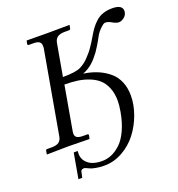

<svg xmlns="http://www.w3.org/2000/svg" viewBox="-149 -774 1008 1089"><g transform="rotate(-20 355.0 -229.0)"><path d="M580.1 -150.9Q580.1 -95.2 559.1 -37.6Q538.1 20 502.4 66.4Q466.8 112.8 414.3 142.3Q361.8 171.9 304.2 171.9Q276.4 171.9 254.2 167.7Q231.9 163.6 221.4 158.9Q210.9 154.3 202.1 150.1Q193.4 146 189 146Q175.8 146 169.9 154.8Q168.5 157.2 161.1 193.8H138.2L165 42H189Q188 46.9 188 58.1Q188 87.4 205.3 107.4Q222.7 127.4 247.1 135.3Q271.5 143.1 300.8 143.1Q330.6 143.1 358.6 131.1Q386.7 119.1 413.6 93.8Q440.4 68.4 461.4 22.9Q482.4 -22.5 493.2 -83Q500 -123 500 -147.9Q500 -192.4 486.3 -226.3Q472.7 -260.3 450 -281Q427.2 -301.8 393.8 -314.9Q360.4 -328.1 325 -333Q289.6 -337.9 247.1 -337.9L200.2 -70.8Q199.2 -66.9 199.2 -59.1Q199.2 -42.5 210.4 -35.2Q221.7 -27.8 247.1 -27.8H272.9Q276.4 -27.8 278.3 -25.6Q280.3 -23.4 279.8 -20L275.9 -1L273.9 1Q188 -1 147.9 -1L20 1L18.1 -1L21 -20Q22.5 -27.8 29.8 -27.8H57.1Q86.9 -27.8 101.1 -38.3Q115.2 -48.8 119.1 -70.8L208 -574.2V-585.9Q208 -602.5 197 -610.4Q186 -618.2 161.1 -618.2H133.8Q130.9 -618.2 128.7 -620.4Q126.5 -622.6 127 -626L130.9 -645L132.8 -646Q219.7 -645 258.8 -645L388.2 -646L390.1 -645L386.2 -626Q384.8 -618.2 377 -618.2H351.1Q321.3 -618.2 306.6 -607.2Q292 -596.2 288.1 -574.2L253.9 -380.9Q331.1 -380.9 361.8 -396Q377 -403.8 390.4 -413.8Q403.8 -423.8 416.5 -437.7Q429.2 -451.7 437.5 -461.2Q445.8 -470.7 458.3 -489.5Q470.7 -508.3 474.9 -514.9Q479 -521.5 491.2 -542Q506.3 -567.9 518.8 -584.5Q531.2 -601.1 550 -618.2Q568.8 -635.3 593.5 -643.6Q618.2 -651.9 648.9 -651.9Q710 -651.9 710 -613.8Q710 -608.9 709 -606Q706.1 -588.9 690.4 -576.4Q674.8 -564 658.2 -564Q644.5 -564 621.1 -577.1Q602.1 -588.9 584 -588.9Q574.7 -588.9 555.7 -570.8Q536.6 -552.7 524.9 -532.2Q516.1 -515.6 510.5 -505.9Q504.9 -496.1 494.1 -478.3Q483.4 -460.4 474.9 -448.7Q466.3 -437 453.1 -421.4Q439.9 -405.8 427.7 -395.3Q415.5 -384.8 399.9 -375Q384.3 -365.2 368.2 -359.9Q377.9 -357.9 383.8 -356.9H386.2Q427.2 -348.6 460.2 -333.7Q493.2 -318.8 521 -295.2Q548.8 -271.5 564.5 -234.6Q580.1 -197.8 580.1 -150.9Z"/></g></svg>

Font: Common Serif
Style: Bold Italic
Weight: 700
Italic angle: -12°
Designer: Philipp H. Poll, Khaled Hosny
Foundry: Stefan Peev, Context Ltd.
Version: Version 1.026